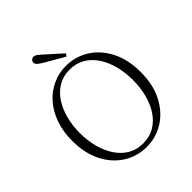

<svg xmlns="http://www.w3.org/2000/svg" viewBox="-252 -1090 1263 1263"><g transform="rotate(-45 379.5 -458.5)"><path d="M438 -796.9 425.8 -778.8Q393.1 -797.9 360.4 -816.7Q327.6 -835.4 295.9 -854Q266.6 -870.6 254.9 -881.8Q243.2 -893.1 243.2 -904.8Q243.2 -916 251.5 -924.1Q259.8 -932.1 272 -932.1Q283.2 -932.1 295.4 -923.6Q307.6 -915 330.1 -894Q355.5 -871.6 382.8 -846.7Q410.2 -821.8 438 -796.9ZM378.9 15.1Q292 15.1 219.5 -30Q147 -75.2 103.5 -159.4Q60.1 -243.7 60.1 -360.8Q60.1 -448.2 85.2 -517.8Q110.4 -587.4 154.3 -637Q198.2 -686.5 256.1 -712.6Q314 -738.8 378.9 -738.8Q466.3 -738.8 539.1 -693.6Q611.8 -648.4 655.5 -563.7Q699.2 -479 699.2 -360.8Q699.2 -245.1 655.5 -160.6Q611.8 -76.2 539.1 -30.5Q466.3 15.1 378.9 15.1ZM378.9 -18.1Q439.5 -18.1 485.6 -45.4Q531.7 -72.8 563 -120.6Q594.2 -168.5 610.1 -230.2Q626 -292 626 -360.8Q626 -430.2 610.1 -491.9Q594.2 -553.7 563 -601.6Q531.7 -649.4 485.6 -676.8Q439.5 -704.1 378.9 -704.1Q318.8 -704.1 272.9 -676.8Q227.1 -649.4 195.6 -601.6Q164.1 -553.7 147.9 -491.9Q131.8 -430.2 131.8 -360.8Q131.8 -292 147.9 -230.2Q164.1 -168.5 195.6 -120.6Q227.1 -72.8 272.9 -45.4Q318.8 -18.1 378.9 -18.1Z"/></g></svg>

Font: Source Han Serif TW ExtraLight
Style: Regular
Weight: 250
Designer: Ryoko NISHIZUKA Ë•øÂ°öÊ∂ºÂ≠ê (kana & ideographs); Frank Grie√ühammer (Latin, Greek & Cyrillic); Wenlong ZHANG Âº†ÊñáÈæô 
Foundry: Adobe
Version: Version 2.003;hotconv 1.1.1;makeotfexe 2.6.0